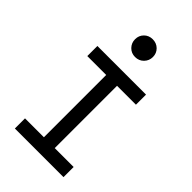

<svg xmlns="http://www.w3.org/2000/svg" viewBox="-289 -1082 1178 1178"><g transform="rotate(45 300.0 -493.0)"><path d="M253 -45.5V-670.5H347V-45.5ZM89 0V-88H511V0ZM89 -628.5V-716H511V-628.5ZM300 -831.5Q267 -831.5 245 -854.2Q223 -877 223 -909Q223 -941.5 245 -963.5Q267 -985.5 300 -985.5Q333.5 -985.5 355.8 -963.5Q378 -941.5 378 -909Q378 -877 355.8 -854.2Q333.5 -831.5 300 -831.5Z"/></g></svg>

Font: Google Sans Code
Style: Regular
Weight: 400
Monospace: yes
Designer: Google Sans Code Authors
Foundry: Google LLC
Version: Version 6.000